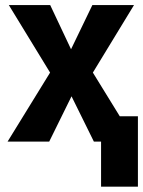

<svg xmlns="http://www.w3.org/2000/svg" viewBox="-20 -548 554 743"><path d="M254.9 -357.4 337.4 -528.3H498.5L339.4 -267.1L503.9 0H343.3L256.8 -175.3L170.4 0H9.3L173.8 -267.1L14.2 -528.3H174.3ZM513.7 174.3H371.1V-98.1H513.7Z"/></svg>

Font: Roboto Web
Style: Bold
Weight: 700
Designer: Google
Version: Version 1.200310; 2013